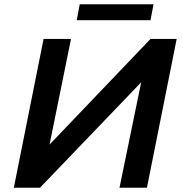

<svg xmlns="http://www.w3.org/2000/svg" viewBox="-20 -883 862 903"><path d="M45 0 185 -700H314L213 -203L688 -700H811L671 0H542L644 -496L168 0ZM341 -788 355 -863H702L688 -788Z"/></svg>

Font: MOST Montserrat SemiBold
Style: Italic
Weight: 600
Italic angle: -11.3°
Designer: Julieta Ulanovsky
Foundry: Julieta Ulanovsky
Version: Version 8.000;March 11, 2024;FontCreator 15.0.0.2926 64-bit